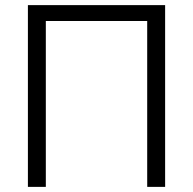

<svg xmlns="http://www.w3.org/2000/svg" viewBox="-20 -730 754 750"><path d="M89 0H159V-648H555V0H625V-710H89Z"/></svg>

Font: FIGSv2-sans-serif
Style: Regular
Weight: 400
Designer: Matt McInerney, Pablo Impallari, Rodrigo Fuenzalida,Mirko Velimirovic
Foundry: Matt McInerney, Pablo Impallari, Rodrigo Fuenzalida
Version: Version 4.021;hotconv 1.0.109;makeotfexe 2.5.65596